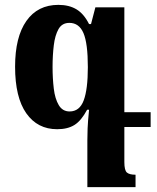

<svg xmlns="http://www.w3.org/2000/svg" viewBox="-20 -522 644 789"><path d="M372 -492H491V-61H599V0H491V144Q491 178 501.5 187Q512 196 537 196V247H339V55Q339 33 340 6Q341 -21 346 -71H338Q314 -26 286 -8.5Q258 9 215 9Q134 9 88 -56.5Q42 -122 42 -248Q42 -370 88.5 -436Q135 -502 220 -502Q264 -502 294.5 -483.5Q325 -465 346 -423H354ZM266 -64Q307 -64 324 -109.5Q341 -155 341 -246Q341 -344 323 -386Q305 -428 265 -428Q235 -428 220.5 -402.5Q206 -377 201 -335.5Q196 -294 196 -247Q196 -200 201 -158Q206 -116 221.5 -90Q237 -64 266 -64Z"/></svg>

Font: Noto Serif Armenian Condensed ExtraBold
Style: Regular
Weight: 800
Width: 3
Designer: Monotype Design Team
Foundry: Monotype Imaging Inc.
Version: Version 2.008; ttfautohint (v1.8.4.7-5d5b)